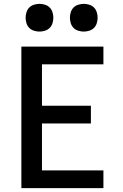

<svg xmlns="http://www.w3.org/2000/svg" viewBox="-20 -977 640 997"><path d="M91 0V-735H517V-643H198V-428H452V-336H198V-92H517V0ZM415 -813Q401 -813 386.5 -817.5Q372 -822 362 -832Q352 -842 347.5 -856.5Q343 -871 343 -885Q343 -899 347.5 -913.5Q352 -928 362 -938Q372 -948 386.5 -952.5Q401 -957 415 -957Q429 -957 443.5 -952.5Q458 -948 468 -938Q478 -928 482.5 -913.5Q487 -899 487 -885Q487 -871 482.5 -856.5Q478 -842 468 -832Q458 -822 443.5 -817.5Q429 -813 415 -813ZM185 -813Q171 -813 156.5 -817.5Q142 -822 132 -832Q122 -842 117.5 -856.5Q113 -871 113 -885Q113 -899 117.5 -913.5Q122 -928 132 -938Q142 -948 156.5 -952.5Q171 -957 185 -957Q199 -957 213.5 -952.5Q228 -948 238 -938Q248 -928 252.5 -913.5Q257 -899 257 -885Q257 -871 252.5 -856.5Q248 -842 238 -832Q228 -822 213.5 -817.5Q199 -813 185 -813Z"/></svg>

Font: Iosevka Semibold Extended
Style: Regular
Weight: 600
Width: 7
Monospace: yes
Designer: Belleve Invis
Foundry: Belleve Invis
Version: Version 32.5.0; ttfautohint (v1.8.4)